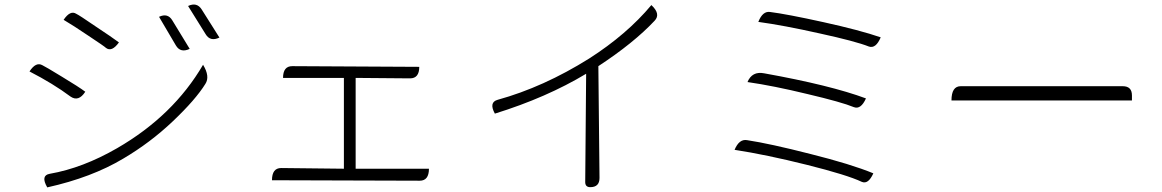

<svg xmlns="http://www.w3.org/2000/svg" viewBox="-20 -789 5040 833"><path d="M670 -716Q708 -734 728 -700L803 -577Q763 -558 743 -592L670 -716ZM796 -763Q834 -781 855 -748L932 -626Q892 -607 872 -641L796 -763ZM256 -703Q285 -746 311 -729Q324 -723 394 -675Q465 -628 496 -605Q465 -562 440 -581Q433 -588 365 -633Q297 -679 256 -703ZM185 24Q155 -28 196 -35Q339 -60 488 -146Q732 -287 861 -508Q892 -457 871 -425Q829 -357 730 -263Q632 -170 515 -101Q378 -19 185 24ZM108 -479Q136 -522 164 -506Q177 -500 249 -456Q322 -412 350 -391Q321 -346 286 -370Q211 -426 108 -479Z M1208 -451Q1208 -502 1248 -502L1799 -499Q1799 -449 1759 -449L1523 -451V-57H1841Q1841 -5 1801 -5L1160 -7Q1160 -60 1200 -60L1472 -57V-451H1208Z M2127 -296Q2100 -345 2139 -356Q2338 -411 2536 -535Q2700 -640 2806 -767Q2848 -728 2820 -699Q2730 -603 2576 -502L2581 -17Q2581 23 2541 23Q2519 23 2519 1L2523 -469Q2352 -366 2127 -296Z M3270 -694Q3289 -742 3321 -737Q3393 -728 3552 -693Q3711 -658 3801 -627Q3780 -577 3750 -587Q3692 -610 3536 -644Q3380 -679 3270 -694ZM3223 -433Q3243 -481 3295 -471Q3584 -419 3737 -362Q3715 -313 3685 -324Q3632 -346 3483 -381Q3335 -417 3223 -433ZM3167 -139Q3187 -187 3221 -181Q3320 -166 3496 -121Q3672 -77 3769 -37Q3747 12 3719 0Q3656 -30 3480 -74Q3304 -118 3167 -139Z M4108 -353Q4108 -415 4148 -415H4851Q4891 -415 4891 -375V-353H4108Z"/></svg>

Font: Swei Half Moon CJK SC
Style: Light
Weight: 300
Version: Version 2.071